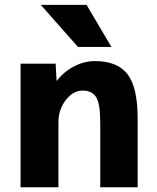

<svg xmlns="http://www.w3.org/2000/svg" viewBox="-20 -787 659 807"><path d="M66.4 0V-519.5H213.9L217.8 -448.2H219.7Q248 -485.4 291 -507.8Q334 -530.3 378.9 -530.3Q473.6 -530.3 516.1 -475.1Q558.6 -419.9 558.6 -287.1V0H401.4V-269.5Q401.4 -350.6 384.3 -378.4Q367.2 -406.2 327.1 -406.2Q287.1 -406.2 256.3 -366.2Q225.6 -326.2 225.6 -273.4V0ZM151.4 -766.6H343.8L448.2 -589.8H307.6Z"/></svg>

Font: GenEi M Gothic v2 Heavy
Style: Regular
Weight: 800
Version: Version 2.0